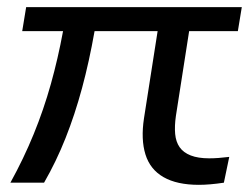

<svg xmlns="http://www.w3.org/2000/svg" viewBox="-20 -510 704 536"><path d="M535 6Q474 6 436.5 -15.5Q399 -37 386 -79Q373 -121 382 -180L420 -423H244Q229 -338 209 -264Q189 -190 163 -124.5Q137 -59 103 0H9Q46 -67 74 -135.5Q102 -204 122 -275.5Q142 -347 156 -423H42L53 -490H655L644 -423H508L471 -186Q467 -158 469 -136Q471 -114 481.5 -99Q492 -84 512.5 -76Q533 -68 564 -68Q576 -68 590 -69Q604 -70 620 -72L605 0Q585 3 567.5 4.5Q550 6 535 6Z"/></svg>

Font: Nunito Sans 10pt SemiExpanded
Style: Italic
Weight: 400
Width: 6
Italic angle: -9°
Designer: Vernon Adams
Foundry: Vernon Adams
Version: Version 3.101;gftools[0.9.27]